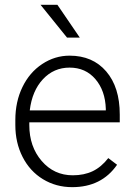

<svg xmlns="http://www.w3.org/2000/svg" viewBox="-20 -770 557 800"><path d="M280.8 9.8Q213.4 9.8 158.9 -23.4Q104.5 -56.6 74.2 -116Q43.9 -175.3 43.9 -249V-270Q43.9 -346.2 73.5 -407.2Q103 -468.3 155.8 -503.2Q208.5 -538.1 270 -538.1Q366.2 -538.1 422.6 -472.4Q479 -406.7 479 -293V-260.3H102.1V-249Q102.1 -159.2 153.6 -99.4Q205.1 -39.6 283.2 -39.6Q330.1 -39.6 366 -56.6Q401.9 -73.7 431.2 -111.3L467.8 -83.5Q403.3 9.8 280.8 9.8ZM270 -488.3Q204.1 -488.3 158.9 -439.9Q113.8 -391.6 104 -310.1H420.9V-316.4Q418.5 -392.6 377.4 -440.4Q336.4 -488.3 270 -488.3ZM312.5 -613.3H259.3L148.9 -750H219.2Z"/></svg>

Font: SteelSelectRoboto
Style: Regular
Weight: 300
Designer: Google
Version: Version 2.137; 2017